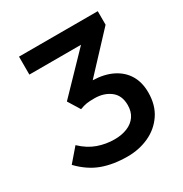

<svg xmlns="http://www.w3.org/2000/svg" viewBox="-157 -775 867 908"><g transform="rotate(-30 276.5 -321.0)"><path d="M282 12Q204 12 144 -10Q84 -32 32 -86L94 -158Q134 -120 178 -104.5Q222 -89 269 -89Q308 -89 338.5 -101.5Q369 -114 386 -138.5Q403 -163 403 -199Q403 -252 368 -278.5Q333 -305 282 -305Q254 -305 238.5 -302.5Q223 -300 202 -292L162 -357L354 -556H72V-654H502V-580L318 -383Q381 -381 425.5 -358.5Q470 -336 493.5 -296.5Q517 -257 517 -202Q517 -133 484.5 -85Q452 -37 398.5 -12.5Q345 12 282 12Z"/></g></svg>

Font: Source Sans 3 SemiBold
Style: Regular
Weight: 600
Designer: Paul D. Hunt
Foundry: Adobe
Version: Version 3.046;hotconv 1.0.118;makeotfexe 2.5.65603